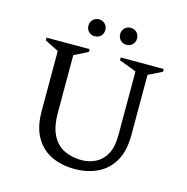

<svg xmlns="http://www.w3.org/2000/svg" viewBox="-120 -950 1049 1075"><g transform="rotate(15 404.5 -412.5)"><path d="M405 10Q330 10 271.5 -18Q213 -46 179 -104.5Q145 -163 145 -256V-604L65 -644V-660H315V-644L235 -604V-271Q235 -188 261 -139Q287 -90 331.5 -69Q376 -48 431 -48Q475 -48 512.5 -67Q550 -86 572.5 -127Q595 -168 595 -236V-606L495 -644V-660H744V-644L665 -605V-256Q665 -163 631 -104.5Q597 -46 538.5 -18Q480 10 405 10ZM323 -737Q302 -737 288 -751Q274 -765 274 -786Q274 -807 288 -821Q302 -835 323 -835Q344 -835 358 -821Q372 -807 372 -786Q372 -765 358 -751Q344 -737 323 -737ZM507 -737Q486 -737 472 -751Q458 -765 458 -786Q458 -807 472 -821Q486 -835 507 -835Q528 -835 542 -821Q556 -807 556 -786Q556 -765 542 -751Q528 -737 507 -737Z"/></g></svg>

Font: Spectral SC
Style: Regular
Weight: 400
Designer: Jean-Baptiste Levee
Foundry: Production Type
Version: Version 2.001